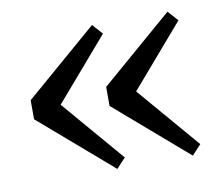

<svg xmlns="http://www.w3.org/2000/svg" viewBox="-55 -526 615 536"><g transform="rotate(-10 252.5 -258.0)"><path d="M237 -54 32 -231V-285L237 -462L263 -433L95 -238V-278L263 -82ZM451 -54 246 -231V-285L451 -462L477 -433L309 -238V-278L477 -82Z"/></g></svg>

Font: Source Serif 4 18pt
Style: Regular
Weight: 400
Designer: Frank Grießhammer
Foundry: Adobe Systems Incorporated
Version: Version 4.004;hotconv 1.0.116;makeotfexe 2.5.65601